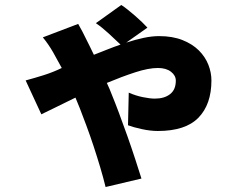

<svg xmlns="http://www.w3.org/2000/svg" viewBox="-20 -665 996 771"><path d="M487 -494Q524 -506 557 -513Q590 -520 619 -520Q673 -520 713 -504Q753 -488 778.5 -462.5Q804 -437 816.5 -405.5Q829 -374 829 -342Q829 -246 777 -192.5Q725 -139 614 -139Q584 -139 549.5 -146.5Q515 -154 494 -162L497 -293Q524 -281 553 -275Q582 -269 602 -269Q640 -269 663 -287Q686 -305 686 -341Q686 -362 666.5 -377Q647 -392 614 -392Q576 -392 522.5 -374.5Q469 -357 409 -332Q415 -319 420 -307.5Q425 -296 429 -285Q441 -256 457.5 -212Q474 -168 491 -120Q508 -72 523 -26Q538 20 548 52L404 86Q395 49 382.5 7Q370 -35 356 -77.5Q342 -120 327.5 -159Q313 -198 301 -229Q296 -240 292 -251Q288 -262 283 -273Q236 -250 199.5 -232Q163 -214 146 -206L83 -342Q120 -352 156.5 -363.5Q193 -375 228 -392Q211 -424 193 -455.5Q175 -487 152 -515L294 -569Q302 -555 311.5 -537Q321 -519 326 -508Q333 -495 340.5 -479Q348 -463 357 -445Q385 -456 411.5 -466.5Q438 -477 464 -486Q442 -507 416 -531Q390 -555 365 -572L467 -645Q478 -638 492.5 -626.5Q507 -615 522 -602Q537 -589 550.5 -576Q564 -563 572 -554Z"/></svg>

Font: Kinto Sans Black
Style: Regular
Weight: 900
Designer: Authors: Ryoko NISHIZUKA  (kana & ideographs); Paul D. Hunt (Latin, Greek & Cyrillic); Wenlong ZHANG  (bopomofo); Sandol
Foundry: Adobe Systems Incorporated, ookami Inc.
Version: Version 0.001